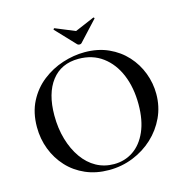

<svg xmlns="http://www.w3.org/2000/svg" viewBox="-117 -914 1000 1035"><g transform="rotate(-15 383.0 -396.0)"><path d="M366 12Q294 12 235.5 -13.5Q177 -39 135.5 -84Q94 -129 71.5 -187.5Q49 -246 49 -312Q49 -393 80.5 -454Q112 -515 164 -555.5Q216 -596 278 -616Q340 -636 401 -636Q475 -636 533.5 -609.5Q592 -583 633 -538Q674 -493 695.5 -436Q717 -379 717 -319Q717 -249 689 -189Q661 -129 612.5 -84Q564 -39 500.5 -13.5Q437 12 366 12ZM400 -12Q460 -12 507.5 -44Q555 -76 582.5 -138.5Q610 -201 610 -290Q610 -383 580 -455Q550 -527 494 -568.5Q438 -610 360 -610Q263 -610 209.5 -540.5Q156 -471 156 -348Q156 -276 174 -214.5Q192 -153 224.5 -107Q257 -61 301.5 -36.5Q346 -12 400 -12ZM375 -687 272 -796Q271 -798 274 -801Q277 -804 278 -803L387 -758L495 -804Q497 -805 499.5 -802Q502 -799 500 -797L398 -687Q394 -683 387 -683Q380 -683 375 -687Z"/></g></svg>

Font: Cormorant Garamond Light SemiBold
Style: Regular
Weight: 600
Version: Version 4.001